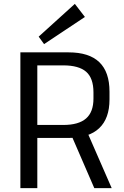

<svg xmlns="http://www.w3.org/2000/svg" viewBox="-20 -970 639 990"><path d="M85.1 -700H333.7Q439.3 -700 492 -649.5Q544.6 -599 544.6 -497.4V-457.2Q544.6 -359.3 491.5 -309Q438.4 -258.7 333.7 -258.7H167.5V-325.7H306.3Q385.4 -325.7 423.6 -359Q461.9 -392.3 461.9 -461.6V-493.6Q461.9 -567.2 424.1 -600.1Q386.2 -632.9 306.3 -632.9H152L172.4 -660.6V0H85.1ZM344.7 -280.3 433.6 -280.1 555.9 0H466.2ZM417.8 -882.6 207.3 -742.5 179.4 -781.1 365.9 -950Z"/></svg>

Font: Pathway Extreme 8pt Thin 12pt
Style: Regular
Weight: 100
Version: Version 1.001;gftools[0.9.26]